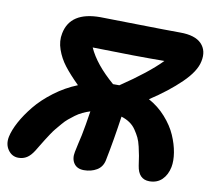

<svg xmlns="http://www.w3.org/2000/svg" viewBox="-109 -796 985 894"><g transform="rotate(10 383.5 -348.5)"><path d="M342.8 8.8Q310.5 8.8 295.4 -12.9Q280.3 -34.7 287.1 -67.9Q289.1 -79.6 295.9 -109.1Q302.7 -138.7 305.2 -149.9Q314.5 -195.3 325.2 -266.1Q306.6 -260.3 289.6 -252.2Q272.5 -244.1 256.8 -232.4Q241.2 -220.7 228.8 -210.4Q216.3 -200.2 202.4 -183.6Q188.5 -167 179.7 -156.7Q170.9 -146.5 158 -127Q145 -107.4 139.6 -98.6Q134.3 -89.8 121.3 -68.8Q108.4 -47.9 105 -42Q89.4 -17.1 72 -6.1Q54.7 4.9 32.2 4.9Q2 4.9 -16.6 -21.2Q-35.2 -47.4 -27.8 -84Q-21 -116.2 0.2 -155.5Q21.5 -194.8 54.9 -235.8Q88.4 -276.9 138.9 -314.9Q189.5 -353 247.1 -376Q204.1 -418.5 178.2 -452.1Q152.3 -485.8 138.7 -524.9Q125 -564 132.8 -601.1Q153.3 -706.1 294.9 -706.1Q312 -706.1 464.4 -703.1Q616.7 -700.2 673.8 -700.2Q744.1 -700.2 774.7 -668.5Q805.2 -636.7 793.9 -585Q784.2 -536.6 726.3 -480.5Q668.5 -424.3 584 -369.1Q629.9 -344.2 664.8 -304.9Q699.7 -265.6 717.5 -224.6Q735.4 -183.6 741.7 -144.8Q748 -106 742.2 -76.2Q734.4 -38.1 711.2 -15.6Q688 6.8 651.9 6.8Q600.1 6.8 590.8 -56.2Q586.9 -85 584 -101.3Q581.1 -117.7 575.2 -143.3Q569.3 -168.9 561.5 -184.8Q553.7 -200.7 541.7 -218.5Q529.8 -236.3 512.2 -248.3Q494.6 -260.3 472.2 -267.1Q456.5 -156.2 436 -54.2Q429.2 -22 403.1 -6.6Q377 8.8 342.8 8.8ZM417 -409.2H437Q561.5 -492.7 624 -557.1Q496.1 -555.7 284.2 -561Q317.4 -486.3 407.2 -409.2Z"/></g></svg>

Font: Shantell Sans Normal
Style: Bold Italic
Weight: 700
Italic angle: -11.31°
Designer: Stephen Nixon, Anya Danilova, Shantell Martin
Foundry: Arrow Type
Version: Version 1.006;[559af2be0]